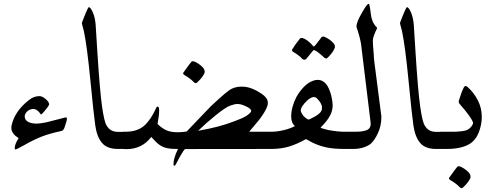

<svg xmlns="http://www.w3.org/2000/svg" viewBox="-20 -775 2569 999"><path d="M108.4 -168.9Q109.4 -150.4 126.2 -141.1Q143.1 -131.8 170.4 -131.8Q186.5 -131.8 219.7 -138.2L295.9 -157.7Q320.8 -165 325.7 -164.1Q328.1 -163.1 328.1 -157.2Q328.1 -146.5 316.9 -115.2Q311 -94.7 298.3 -93.3Q235.4 -79.6 194.8 -63.5Q154.3 -47.4 100.1 -16.6Q67.4 2 60.5 2.4Q56.6 2.4 56.6 -4.4Q56.6 -24.9 77.1 -56.2Q65.9 -63.5 59.1 -69.3Q52.2 -75.2 45.7 -85.9Q39.1 -96.7 39.1 -108.4V-113.3Q39.1 -115.2 39.3 -117.2Q39.6 -119.1 40 -120.1V-121.1Q56.2 -196.3 129.9 -253.9Q155.8 -274.9 185.1 -274.9Q199.2 -274.9 216.8 -260.3Q234.4 -245.6 235.4 -233.9Q235.4 -229.5 233.9 -227.1Q230.5 -219.2 211.4 -196.8Q192.4 -173.8 191.4 -181.2Q174.3 -208 152.3 -208Q146.5 -208 141.1 -206.1Q128.9 -203.6 118.9 -192.6Q108.9 -181.6 108.4 -168.9Z M406.7 -658.2Q406.7 -658.2 410.2 -667Q413.1 -675.3 417.7 -686.8Q422.4 -698.2 427.2 -710Q432.1 -721.7 436.3 -729.7Q440.4 -737.8 441.9 -737.8Q451.2 -737.8 462.9 -710.9Q474.6 -683.6 477.5 -648.4Q478 -642.1 480.7 -598.1Q483.4 -554.2 485.8 -517.1Q499 -305.7 510.7 -222.7Q522.5 -139.6 534.7 -122.1Q553.2 -88.9 593.3 -88.9H638.2V0H593.3Q537.1 0 510.5 -31.7Q483.9 -63.5 475.6 -123Q467.8 -177.2 450.4 -355.5Q433.1 -533.7 416.5 -612.8L407.2 -648.4Q405.3 -653.3 406.7 -658.2Z M799.8 -129.9Q821.3 -108.4 844.5 -97.7Q867.7 -86.9 903.3 -86.9Q927.7 -86.9 951.2 -90.8L1077.1 -222.2Q1134.8 -275.9 1148.4 -286.6Q1165.5 -300.8 1174.8 -307.1Q1184.1 -313.5 1199.7 -318.8Q1215.3 -324.2 1234.4 -324.2H1240.2Q1287.1 -324.2 1342.8 -286.1Q1373.5 -264.6 1373.5 -241.2V-238.3Q1373.5 -215.8 1343.8 -172.9Q1336.4 -159.2 1276.4 -89.4H1402.3V0H1391.6L943.8 0.5H943.4Q938.5 0.5 913.6 44.4L895.5 79.1Q892.6 84 889.6 86.4Q886.7 88.9 884.8 86.9Q882.8 85 882.8 78.1Q883.3 63 887.2 48.6Q891.1 34.2 894.8 25.4Q898.4 16.6 906.2 0H899.4Q857.9 0 835 -8.1Q812 -16.1 791 -37.1L767.1 -62.5Q718.8 1 638.2 1Q632.3 1 619.6 0V-89.4H632.3Q698.7 -89.4 735.8 -126Q765.6 -155.8 788.1 -204.1Q794.4 -220.7 800.8 -220.7Q808.1 -220.7 808.1 -199.2Q808.1 -176.3 799.8 -129.9ZM1287.1 -197.3Q1287.1 -209 1261 -221.2Q1234.9 -233.4 1222.2 -233.4L1213.9 -233.9Q1201.7 -233.9 1178.2 -225.6Q1153.3 -216.8 1100.6 -173.8Q1047.9 -130.9 1018.6 -101.6Q1015.1 -99.6 1011.2 -94.7Q1118.2 -112.3 1203.1 -145.5Q1240.2 -158.7 1263.2 -172.9Q1285.2 -188 1287.1 -197.3ZM1043.5 -393.6Q1033.7 -372.1 1007.3 -347.2Q1002.4 -342.3 998 -342.3Q993.7 -342.3 987.3 -348.6Q973.1 -364.3 943.4 -382.3Q933.1 -387.2 933.1 -393.6Q933.1 -395.5 933.6 -396.5Q970.2 -447.8 976.1 -453.6Q978.5 -455.6 983.4 -456.5Q993.7 -456.5 1016.6 -440.4Q1022.5 -436 1023.7 -435.1Q1024.9 -434.1 1030.5 -429Q1036.1 -423.8 1038.3 -420.9Q1040.5 -418 1042.7 -412.8Q1044.9 -407.7 1044.9 -402.8Q1044.9 -397 1043.5 -393.6Z M1514.6 -119.1Q1495.1 -134.8 1495.1 -168.9Q1495.1 -216.3 1522 -270Q1537.6 -297.9 1559.3 -321Q1581.1 -344.2 1605.5 -353.5Q1619.1 -359.4 1632.3 -359.4H1634.3Q1655.3 -359.4 1671.4 -343.3Q1686 -330.1 1697.5 -297.4Q1709 -264.6 1710.9 -228.5Q1710.9 -199.7 1698.2 -175.8Q1685.5 -148.4 1647.9 -111.3Q1650.4 -107.4 1689.5 -98.1Q1738.3 -89.4 1772.9 -89.4H1783.7V0H1772Q1719.7 0 1682.9 -7.1Q1646 -14.2 1607.4 -32.2L1572.3 -51.3Q1524.9 -24.9 1484.1 -12.5Q1443.4 0 1390.1 0V-89.4Q1420.9 -89.4 1456.3 -97.9Q1491.7 -106.4 1514.6 -119.1ZM1652.3 -198.7Q1656.2 -205.6 1655.3 -215.3Q1655.3 -237.3 1628.9 -263.2Q1622.1 -270 1612.8 -270Q1600.6 -270 1582 -255.4Q1544.9 -221.2 1544.9 -199.7Q1544.9 -199.2 1545.2 -197.8Q1545.4 -196.3 1545.4 -195.8Q1554.2 -168 1584 -152.8Q1591.3 -153.3 1618.7 -168.9Q1645.5 -184.1 1652.3 -198.7ZM1720.7 -523.4Q1711.9 -501 1685.5 -475.6Q1682.1 -470.7 1676.8 -470.7Q1671.4 -470.7 1665.5 -476.6Q1650.4 -491.2 1629.4 -506.8Q1617.2 -514.6 1611.3 -514.6L1573.2 -468.3Q1569.8 -464.8 1564 -463.9Q1558.1 -463.9 1552.7 -468.8Q1535.2 -487.8 1508.3 -503.4Q1497.1 -509.8 1499.5 -516.6Q1519 -548.3 1541.5 -575.2Q1543 -576.7 1549.3 -577.6Q1554.7 -577.6 1562 -574.2Q1582 -564.9 1601.6 -543.9L1611.3 -533.2Q1611.8 -532.7 1612.3 -532.7Q1615.2 -532.7 1624.5 -544.2Q1633.8 -555.7 1643.1 -568.4Q1652.3 -581.1 1653.3 -582Q1655.3 -584 1660.6 -585Q1666 -585 1674.3 -580.6Q1695.3 -571.3 1713.4 -552.2Q1722.7 -543 1722.7 -532.7Q1722.7 -527.8 1720.7 -523.4Z M1908.2 -138.2 1858.4 -547.4Q1852.1 -584 1835.4 -633.3Q1835 -634.8 1835 -638.2Q1835 -660.6 1864.3 -710.4Q1889.2 -754.9 1897.9 -754.9Q1898.9 -754.9 1899.7 -754.2Q1900.4 -753.4 1901.1 -752Q1901.9 -750.5 1902.3 -748.8Q1902.8 -747.1 1903.3 -743.9Q1903.8 -740.7 1904.3 -738Q1904.8 -735.4 1905.5 -731Q1906.2 -726.6 1906.7 -723.1Q1907.2 -719.7 1908 -714.1Q1908.7 -708.5 1909.2 -704.1Q1913.6 -661.1 1937 -636.2Q1943.8 -630.9 1940.9 -625.5Q1919.9 -582.5 1919.9 -564.5Q1919.9 -543 1924.8 -490.7Q1924.8 -476.6 1928.2 -449.2Q1932.1 -419.9 1945.6 -314.9Q1959 -210 1964.4 -168.5Q1964.4 -120.1 1946.3 -82Q1928.2 -43 1907.2 -25.4Q1871.1 0 1816.9 0H1758.8V-89.4H1820.3Q1840.3 -89.4 1852.5 -90.3Q1864.7 -91.3 1879.4 -95Q1894 -98.6 1901.4 -107.4Q1908.7 -116.2 1908.7 -130.4Q1908.7 -135.7 1908.2 -138.2Z M2062 -658.2Q2062 -658.2 2065.4 -667Q2068.4 -675.3 2073 -686.8Q2077.6 -698.2 2082.5 -710Q2087.4 -721.7 2091.6 -729.7Q2095.7 -737.8 2097.2 -737.8Q2106.4 -737.8 2118.2 -710.9Q2129.9 -683.6 2132.8 -648.4Q2133.3 -642.1 2136 -598.1Q2138.7 -554.2 2141.1 -517.1Q2154.3 -305.7 2166 -222.7Q2177.7 -139.6 2189.9 -122.1Q2208.5 -88.9 2248.5 -88.9H2293.5V0H2248.5Q2192.4 0 2165.8 -31.7Q2139.2 -63.5 2130.9 -123Q2123 -177.2 2105.7 -355.5Q2088.4 -533.7 2071.8 -612.8L2062.5 -648.4Q2060.5 -653.3 2062 -658.2Z M2486.8 -166.5Q2486.8 -134.3 2476.1 -100.3Q2465.3 -66.4 2448.7 -47.9Q2430.2 -24.4 2392.8 -12.2Q2355.5 0 2306.6 0H2270.5V-89.4H2350.1Q2386.2 -91.3 2403.1 -96.2Q2419.9 -101.1 2432.1 -116.2Q2441.4 -127.4 2441.4 -136.7Q2434.1 -162.6 2374 -231.4Q2364.7 -240.7 2367.2 -250.5Q2379.4 -292 2393.1 -319.8Q2401.4 -334 2413.6 -321.8Q2444.8 -293.9 2465.8 -253.9Q2486.8 -213.9 2486.8 -166.5ZM2426.8 152.8Q2417 174.3 2390.6 199.2Q2385.7 204.1 2381.3 204.1Q2377 204.1 2370.6 197.8Q2356.4 182.1 2326.7 164.1Q2316.4 159.2 2316.4 152.8Q2316.4 150.9 2316.9 149.9Q2353.5 98.6 2359.4 92.8Q2361.8 90.8 2366.7 89.8Q2377 89.8 2399.9 106Q2405.8 110.4 2407 111.3Q2408.2 112.3 2413.8 117.4Q2419.4 122.6 2421.6 125.5Q2423.8 128.4 2426 133.5Q2428.2 138.7 2428.2 143.6Q2428.2 149.4 2426.8 152.8Z"/></svg>

Font: Noon
Style: Regular
Weight: 400
Designer: Mohammad Saleh Souzanchi
Foundry: Farsi Font Store
Version: Version 0.09